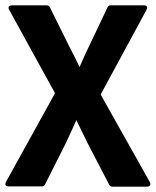

<svg xmlns="http://www.w3.org/2000/svg" viewBox="-21 -686 583 719"><path d="M2 -6C-9 14 13 12 13 12H136C140 12 145 10 147 6L225 -149C238 -178 251 -204 265 -236C280 -205 294 -176 308 -148L388 6C390 10 394 13 399 13H528C551 13 539 -6 539 -6L356 -332L527 -648C538 -668 516 -666 516 -666H393C388 -666 384 -663 382 -659L313 -514C301 -489 290 -466 277 -435C263 -463 250 -491 237 -515L165 -660C163 -664 159 -666 154 -666H25C2 -666 14 -648 14 -648L185 -337Z"/></svg>

Font: Falling Sky
Style: Bd
Weight: 700
Designer: Paul D. Hunt
Foundry: Adobe Systems Incorporated
Version: Version 1.02